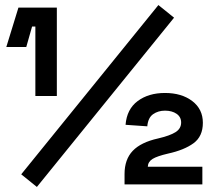

<svg xmlns="http://www.w3.org/2000/svg" viewBox="-20 -730 840 760"><path d="M120 -350V-625H107L84 -544H5L53 -700H205V-350ZM126 10 64 -40 607 -710 669 -660ZM473 0V-41Q473 -99 505.5 -133Q538 -167 606 -182Q653 -193 675 -207Q697 -221 697 -245Q697 -267 679 -279.5Q661 -292 633 -292Q606 -292 586 -278Q566 -264 563 -230L477 -236Q482 -298 525 -330Q568 -362 633 -362Q699 -362 741 -330Q783 -298 783 -244Q783 -190 746 -163Q709 -136 645 -122Q602 -112 584 -101Q566 -90 565 -70H781V0Z"/></svg>

Font: Space Grotesk Frontify SemiBold
Style: Regular
Weight: 600
Designer: Florian Karsten
Version: Version 2.000